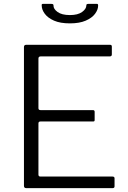

<svg xmlns="http://www.w3.org/2000/svg" viewBox="-20 -974 662 994"><path d="M104 -730Q104 -742 115 -742H550Q559 -742 559 -733V-692Q559 -682 548 -682H191Q179 -682 179 -671V-414Q179 -404 190 -404H461Q470 -404 470 -395V-353Q470 -349 468.5 -347Q467 -345 461 -345H189Q179 -345 179 -335V-70Q179 -60 189 -60H562Q573 -60 573 -51V-9Q573 -5 570.5 -2.5Q568 0 563 0H116Q104 0 104 -12V-730ZM342 -853Q292 -853 260 -867Q228 -881 212 -902.5Q196 -924 196 -945Q195 -950 197 -952Q199 -954 202 -954H243Q250 -954 253.5 -952.5Q257 -951 257 -946Q256 -928 278 -912Q300 -896 342 -896ZM342 -853V-896Q383 -896 405 -912Q427 -928 427 -946Q427 -951 430 -952.5Q433 -954 440 -954H482Q485 -954 486.5 -952Q488 -950 488 -945Q488 -924 472 -902.5Q456 -881 423.5 -867Q391 -853 342 -853Z"/></svg>

Font: Libre Franklin Light
Style: Regular
Weight: 300
Designer: Pablo Impallari, Rodrigo Fuenzalida, Nhung Nguyen
Foundry: Impallari Type
Version: Version 3.000